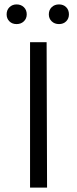

<svg xmlns="http://www.w3.org/2000/svg" viewBox="-20 -849 349 869"><path d="M10 -784Q10 -804 23 -816.5Q36 -829 55 -829Q75 -829 88 -816.5Q101 -804 101 -784Q101 -765 88 -752.5Q75 -740 55 -740Q35 -740 22.5 -752.5Q10 -765 10 -784ZM201 -784Q201 -804 214 -816.5Q227 -829 247 -829Q267 -829 279.5 -816.5Q292 -804 292 -784Q292 -765 279.5 -752.5Q267 -740 247 -740Q227 -740 214 -752.5Q201 -765 201 -784ZM116 -658H191L193 0H116Z"/></svg>

Font: Ysabeau SC
Style: Regular
Weight: 400
Designer: Christian Thalmann (Catharsis Fonts)
Version: Version 0.003